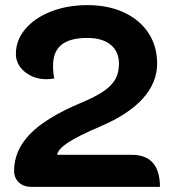

<svg xmlns="http://www.w3.org/2000/svg" viewBox="-20 -729 679 749"><path d="M35 -63Q35 -142 97 -206Q159 -270 294 -327Q354 -352 385.5 -374Q417 -396 430.5 -421Q444 -446 444 -481Q444 -528 411.5 -554.5Q379 -581 321 -581Q253 -581 220 -554.5Q187 -528 187 -473Q187 -442 192 -423Q175 -420 161 -420Q112 -420 77 -448.5Q42 -477 42 -519Q42 -572 78.5 -615.5Q115 -659 179 -684Q243 -709 321 -709Q402 -709 463.5 -680.5Q525 -652 559 -600.5Q593 -549 593 -481Q593 -407 537.5 -345Q482 -283 372 -236Q285 -199 245.5 -173Q206 -147 203 -125H495Q549 -125 576.5 -93.5Q604 -62 604 0H103Q72 0 53.5 -17.5Q35 -35 35 -63Z"/></svg>

Font: K2D ExtraBold
Style: Regular
Weight: 800
Designer: Katatrad Aksorn Co.,Ltd.
Foundry: Cadson Demak Co.,Ltd.
Version: Version 1.000; ttfautohint (v1.6)